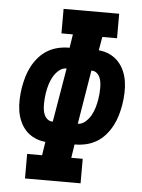

<svg xmlns="http://www.w3.org/2000/svg" viewBox="-53 -777 605 819"><g transform="rotate(5 250.0 -367.5)"><path d="M85 0V-105H149L158 -163Q134 -165 112 -175Q90 -185 74 -202Q58 -219 48.5 -241Q39 -263 35.5 -286.5Q32 -310 33 -335.5Q34 -361 38 -386Q42 -409 48.5 -431.5Q55 -454 66.5 -476Q78 -498 94.5 -517Q111 -536 132 -548.5Q153 -561 176.5 -566.5Q200 -572 224 -572H226L235 -630H186V-735H424V-630H361L351 -572Q376 -570 397.5 -560Q419 -550 435 -533Q451 -516 460.5 -494Q470 -472 473.5 -448.5Q477 -425 476 -399.5Q475 -374 471 -349Q467 -326 460.5 -303.5Q454 -281 442.5 -259Q431 -237 414.5 -218Q398 -199 377 -186.5Q356 -174 332.5 -168.5Q309 -163 286 -163H283L274 -105H323V0ZM289 -252Q306 -252 321 -265Q336 -278 345 -294.5Q354 -311 359 -328Q364 -345 367 -363Q369 -375 370 -387Q371 -399 371 -411.5Q371 -424 369.5 -435.5Q368 -447 363.5 -457.5Q359 -468 350 -475.5Q341 -483 329 -483H327ZM180 -252H182L221 -483Q203 -483 188 -470Q173 -457 164 -440.5Q155 -424 150 -407Q145 -390 142 -372Q140 -360 139 -348Q138 -336 138 -323.5Q138 -311 139.5 -299.5Q141 -288 145.5 -277.5Q150 -267 159 -259.5Q168 -252 180 -252Z"/></g></svg>

Font: Iosevka Slab Extrabold Oblique
Style: Regular
Weight: 800
Italic angle: -9°
Monospace: yes
Designer: Belleve Invis
Foundry: Belleve Invis
Version: Version 11.1.1; ttfautohint (v1.8.3)